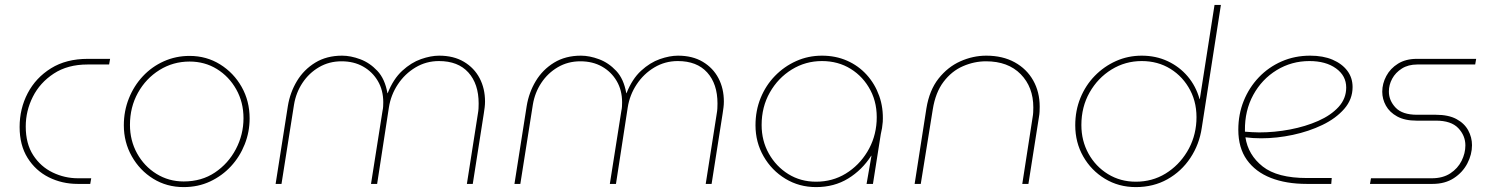

<svg xmlns="http://www.w3.org/2000/svg" viewBox="-20 -750 6095 783"><path d="M297 0Q233 0 179 -27Q125 -54 92.5 -106Q60 -158 60 -232Q60 -307 93 -370Q126 -433 188 -471.5Q250 -510 338 -510H429L425 -487H337Q256 -487 199.5 -450Q143 -413 114 -355.5Q85 -298 85 -234Q85 -164 115.5 -117Q146 -70 195 -46.5Q244 -23 298 -23H352L348 0Z M729 13Q660 13 605 -21Q550 -55 517.5 -112.5Q485 -170 485 -239Q485 -297 505.5 -348.5Q526 -400 562.5 -439Q599 -478 648 -500Q697 -522 753 -522Q822 -522 877.5 -487.5Q933 -453 965.5 -395.5Q998 -338 998 -267Q998 -212 978 -161.5Q958 -111 922 -72Q886 -33 837 -10Q788 13 729 13ZM729 -10Q802 -10 856.5 -46.5Q911 -83 942 -142Q973 -201 973 -268Q973 -333 943.5 -385.5Q914 -438 864.5 -468.5Q815 -499 753 -499Q686 -499 630.5 -464.5Q575 -430 542.5 -371.5Q510 -313 510 -241Q510 -177 539 -124.5Q568 -72 618 -41Q668 -10 729 -10Z M1104 0 1154 -318Q1163 -373 1191 -419.5Q1219 -466 1265.5 -494.5Q1312 -523 1375 -523Q1410 -523 1449 -508.5Q1488 -494 1519 -461Q1550 -428 1560 -370H1561Q1584 -428 1620.5 -461.5Q1657 -495 1697 -509Q1737 -523 1771 -523Q1830 -523 1872 -498Q1914 -473 1936 -431Q1958 -389 1958 -336Q1958 -324 1956.5 -312Q1955 -300 1953 -287L1908 0H1884L1929 -287Q1931 -298 1931.5 -308Q1932 -318 1932 -328Q1932 -408 1890 -454.5Q1848 -501 1770 -501Q1718 -501 1674.5 -475Q1631 -449 1602.5 -406Q1574 -363 1566 -312L1518 0H1493L1540 -298Q1542 -307 1542.5 -315.5Q1543 -324 1543 -333Q1543 -382 1521 -419.5Q1499 -457 1461 -478.5Q1423 -500 1373 -500Q1322 -500 1281 -476Q1240 -452 1213.5 -412Q1187 -372 1179 -323L1128 0Z M2078 0 2128 -318Q2137 -373 2165 -419.5Q2193 -466 2239.5 -494.5Q2286 -523 2349 -523Q2384 -523 2423 -508.5Q2462 -494 2493 -461Q2524 -428 2534 -370H2535Q2558 -428 2594.5 -461.5Q2631 -495 2671 -509Q2711 -523 2745 -523Q2804 -523 2846 -498Q2888 -473 2910 -431Q2932 -389 2932 -336Q2932 -324 2930.5 -312Q2929 -300 2927 -287L2882 0H2858L2903 -287Q2905 -298 2905.5 -308Q2906 -318 2906 -328Q2906 -408 2864 -454.5Q2822 -501 2744 -501Q2692 -501 2648.5 -475Q2605 -449 2576.5 -406Q2548 -363 2540 -312L2492 0H2467L2514 -298Q2516 -307 2516.5 -315.5Q2517 -324 2517 -333Q2517 -382 2495 -419.5Q2473 -457 2435 -478.5Q2397 -500 2347 -500Q2296 -500 2255 -476Q2214 -452 2187.5 -412Q2161 -372 2153 -323L2102 0Z M3308 13Q3239 13 3183 -21Q3127 -55 3094 -112.5Q3061 -170 3061 -239Q3061 -299 3082 -350.5Q3103 -402 3140.5 -440.5Q3178 -479 3227 -501Q3276 -523 3332 -523Q3388 -523 3434.5 -502.5Q3481 -482 3514.5 -445Q3548 -408 3565.5 -359Q3583 -310 3580 -253Q3579 -240 3577 -227.5Q3575 -215 3572 -203L3540 0H3514L3534 -115H3533Q3496 -57 3439 -22Q3382 13 3308 13ZM3308 -9Q3375 -9 3429 -42Q3483 -75 3517 -131Q3551 -187 3555 -255Q3559 -326 3530 -381.5Q3501 -437 3449.5 -469Q3398 -501 3332 -501Q3265 -501 3209 -466.5Q3153 -432 3119.5 -373Q3086 -314 3086 -240Q3086 -176 3115.5 -123.5Q3145 -71 3195 -40Q3245 -9 3308 -9Z M3710 0 3758 -308Q3770 -382 3807.5 -429.5Q3845 -477 3896.5 -500Q3948 -523 4002 -523Q4069 -523 4118 -496Q4167 -469 4193.5 -422Q4220 -375 4220 -315Q4220 -305 4219.5 -294.5Q4219 -284 4217 -273L4174 0H4149L4191 -271Q4193 -282 4193.5 -292Q4194 -302 4194 -312Q4194 -395 4142.5 -447.5Q4091 -500 4001 -500Q3953 -500 3907 -480Q3861 -460 3828 -416.5Q3795 -373 3784 -304L3735 0Z M4612 13Q4542 13 4486 -21Q4430 -55 4397.5 -112Q4365 -169 4365 -239Q4365 -299 4386 -350.5Q4407 -402 4444.5 -440.5Q4482 -479 4531 -501Q4580 -523 4636 -523Q4694 -523 4742 -500.5Q4790 -478 4823.5 -438.5Q4857 -399 4872 -346H4873L4933 -730H4959L4881 -229Q4871 -161 4834.5 -106Q4798 -51 4741 -19Q4684 13 4612 13ZM4612 -9Q4679 -9 4733 -42Q4787 -75 4821 -131Q4855 -187 4859 -255Q4863 -326 4834 -381.5Q4805 -437 4753.5 -469Q4702 -501 4636 -501Q4569 -501 4513 -466.5Q4457 -432 4423.5 -373Q4390 -314 4390 -240Q4390 -176 4419 -123.5Q4448 -71 4498.5 -40Q4549 -9 4612 -9Z M5309 0Q5225 0 5162.5 -24.5Q5100 -49 5065 -98Q5030 -147 5030 -221Q5030 -284 5052 -338.5Q5074 -393 5113.5 -434.5Q5153 -476 5206.5 -499.5Q5260 -523 5323 -523Q5376 -523 5414.5 -506.5Q5453 -490 5474.5 -461.5Q5496 -433 5496 -395Q5496 -345 5462 -306Q5428 -267 5373 -240.5Q5318 -214 5252.5 -200Q5187 -186 5123 -186Q5107 -186 5090.5 -187Q5074 -188 5059 -190Q5070 -118 5129.5 -71Q5189 -24 5310 -24H5411L5409 0ZM5057 -213Q5071 -212 5086 -211Q5101 -210 5115 -210Q5178 -210 5241 -222Q5304 -234 5356 -257Q5408 -280 5439 -314Q5470 -348 5470 -393Q5470 -441 5428.5 -471Q5387 -501 5320 -501Q5247 -501 5186.5 -464Q5126 -427 5091 -363Q5056 -299 5057 -218Q5057 -217 5057 -216Q5057 -215 5057 -213Z M5567 0 5571 -23H5819Q5864 -23 5894.5 -43Q5925 -63 5940.5 -94Q5956 -125 5956 -157Q5956 -197 5927 -227.5Q5898 -258 5836 -258H5757Q5709 -258 5678 -275Q5647 -292 5632 -319Q5617 -346 5617 -376Q5617 -409 5633.5 -440Q5650 -471 5681.5 -490.5Q5713 -510 5758 -510H6000L5996 -487H5760Q5723 -487 5697 -470.5Q5671 -454 5657.5 -429Q5644 -404 5644 -377Q5644 -340 5671.5 -311Q5699 -282 5759 -282H5835Q5887 -282 5919.5 -264.5Q5952 -247 5967.5 -218.5Q5983 -190 5983 -158Q5983 -120 5964 -83.5Q5945 -47 5909 -23.5Q5873 0 5822 0Z"/></svg>

Font: MuseoModerno Thin Thin
Style: Italic
Weight: 250
Italic angle: -9°
Version: Version 1.003